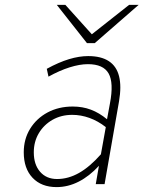

<svg xmlns="http://www.w3.org/2000/svg" viewBox="-20 -752 586 784"><path d="M211 12Q149 12 113 -26Q77 -64 77 -130Q77 -184 103 -226.2Q129 -268.5 174.2 -292.8Q219.5 -317 277 -317Q317 -317 351 -304.2Q385 -291.5 417 -265L429 -330Q445 -414 423.5 -452Q402 -490 339 -490Q305.5 -490 264.2 -477Q223 -464 178 -439L171 -471Q220.5 -498 262 -510.5Q303.5 -523 340 -523Q393 -523 424.5 -502.2Q456 -481.5 466.2 -440.5Q476.5 -399.5 466 -338L407 0H371L384 -75Q345 -32.5 301.2 -10.2Q257.5 12 211 12ZM213 -21Q259 -21 303 -46Q347 -71 392 -122L412 -233Q380 -258 345.2 -270.5Q310.5 -283 275 -283Q230 -283 194.5 -262.8Q159 -242.5 138.5 -208Q118 -173.5 118 -130Q118 -80 143.8 -50.5Q169.5 -21 213 -21ZM335 -576 212 -732H247L355 -612L507 -732H546L367 -576Z"/></svg>

Font: Overpass Thin
Style: Italic
Weight: 250
Italic angle: -10°
Designer: Delve Withrington, Dave Bailey, Thomas Jockin
Foundry: Delve Fonts LLC
Version: Version 4.000